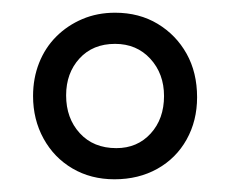

<svg xmlns="http://www.w3.org/2000/svg" viewBox="-20 -689 362 302"><path d="M160 -407Q123 -407 94 -424Q65 -441 48.5 -471Q32 -501 32 -538Q32 -566 41.5 -590Q51 -614 68.5 -631.5Q86 -649 109.5 -659Q133 -669 161 -669Q199 -669 228 -651.5Q257 -634 273.5 -604.5Q290 -575 290 -536Q290 -499 273.5 -469.5Q257 -440 227.5 -423.5Q198 -407 160 -407ZM163 -456Q196 -456 217 -479Q238 -502 238 -538Q238 -573 216.5 -596.5Q195 -620 161 -620Q126 -620 105 -597Q84 -574 84 -539Q84 -503 105.5 -479.5Q127 -456 163 -456Z"/></svg>

Font: Bricolage Grotesque SemiCondensed ExtraLight
Style: Regular
Weight: 250
Width: 4
Designer: Mathieu Triay
Foundry: Atelier Triay
Version: Version 1.000;gftools[0.9.30]